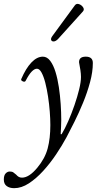

<svg xmlns="http://www.w3.org/2000/svg" viewBox="-69 -712 507 1003"><path d="M5 271Q-19 271 -34 260Q-49 249 -49 226Q-49 204 -39.5 194Q-30 184 -18 184Q-6 184 0.5 188.5Q7 193 15 200Q22 208 29 212Q36 216 46 216Q83 216 126 164Q166 116 180 63.5Q194 11 194 -59Q194 -90 191 -129Q188 -168 182 -207.5Q176 -247 167.5 -280Q159 -313 148 -333Q137 -353 124 -353Q111 -353 96.5 -338Q82 -323 65 -290Q61 -282 50 -287Q39 -292 42 -299Q66 -355 95 -385.5Q124 -416 155 -416Q177 -416 193.5 -394Q210 -372 221 -336Q232 -300 238.5 -256.5Q245 -213 248 -168.5Q251 -124 251 -86Q251 -68 250 -49.5Q249 -31 248 -11H253Q270 -39 287.5 -79Q305 -119 320 -162.5Q335 -206 344.5 -245Q354 -284 354 -310Q354 -326 351 -346Q348 -366 344 -386Q343 -416 379 -416Q416 -416 416 -383Q416 -337 401.5 -283Q387 -229 365 -175.5Q343 -122 319.5 -75Q296 -28 279 4Q256 47 224.5 94Q193 141 156.5 181Q120 221 81.5 246Q43 271 5 271ZM234 -508Q222 -496 212 -495.5Q202 -495 198.5 -502.5Q195 -510 204 -523L322 -684Q330 -695 343.5 -690.5Q357 -686 365 -674Q373 -662 364 -652Z"/></svg>

Font: Junicode SmExp
Style: Italic
Weight: 400
Width: 6
Italic angle: -11°
Designer: Peter S. Baker
Version: Version 2.205; ttfautohint (v1.8.4)